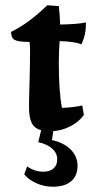

<svg xmlns="http://www.w3.org/2000/svg" viewBox="-20 -489 362 728"><path d="M292 -89 298 -53Q279 -27 247.5 -10.5Q216 6 182 8L177 42Q222 52 248 78Q274 104 274 140Q274 178 249.5 198.5Q225 219 180 219Q148 219 118.5 206Q89 193 72 172L83 142Q111 162 144 162Q169 162 183 149.5Q197 137 197 115Q197 92 178.5 75Q160 58 125 50L136 5Q111 -2 100.5 -22.5Q90 -43 90 -83Q90 -114 92 -178Q94 -250 94 -297Q94 -314 92 -330Q50 -330 36 -337.5Q22 -345 22 -368Q91 -402 159 -469L203 -466Q207 -432 208 -396Q275 -397 306 -404Q306 -379 302 -360Q298 -341 289 -321Q260 -332 206 -333Q203 -294 203 -252Q203 -140 215 -80Q253 -81 292 -89Z"/></svg>

Font: Mirza SemiBold
Style: Regular
Weight: 600
Designer: Arabic design by Kourosh Beigpour, Latin design by Eduardo Tunni, engineering by Lasse Fister
Version: Version 1.0010g